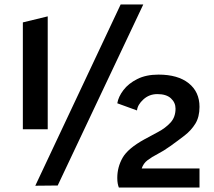

<svg xmlns="http://www.w3.org/2000/svg" viewBox="-20 -818 956 857"><path d="M82 -241V-718L193 -745V-241ZM137.5 11 518.5 -798H619.5L237.5 10ZM740.5 -166Q710.5 -144.5 684.2 -131Q658 -117.5 639 -103.2Q620 -89 612.5 -66H870.5V19H510.5Q507.5 11.5 505.5 1.2Q503.5 -9 503.5 -24Q503.5 -72 527.2 -113.8Q551 -155.5 624.5 -196Q653.5 -212 685.8 -229Q718 -246 740.8 -270.5Q763.5 -295 763.5 -333Q763.5 -360 743 -379Q722.5 -398 682.5 -398Q646 -398 620 -374.2Q594 -350.5 591.5 -325L503.5 -357Q508.5 -386.5 531 -416Q553.5 -445.5 592.8 -465.2Q632 -485 687.5 -485Q774 -485 822.2 -446.5Q870.5 -408 870.5 -341Q870.5 -296 852 -266Q833.5 -236 803.8 -213Q774 -190 740.5 -166Z"/></svg>

Font: Alatsi
Style: Regular
Weight: 400
Designer: Spyros Zevelakis, Eben Sorkin
Foundry: www.sorkintype.com
Version: Version 1.008; ttfautohint (v1.8.4.7-5d5b)